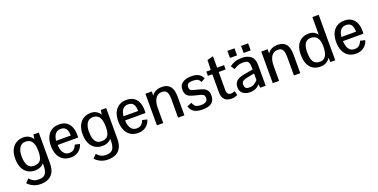

<svg xmlns="http://www.w3.org/2000/svg" viewBox="-20 -1673 5618 2853"><g transform="rotate(-20 2788.5 -246.0)"><path d="M273.4 230Q205.6 230 152.8 203.9Q100.1 177.7 72.3 143.1L126.5 87.4Q149.4 116.2 183.6 136Q217.8 155.8 274.9 154.8Q350.6 154.3 378.2 109.6Q405.8 64.9 405.8 -14.2V-49.8Q381.8 -20.5 345.9 -4.4Q310.1 11.7 263.7 11.7Q195.3 11.7 145.8 -20Q96.2 -51.8 69.6 -111.3Q43 -170.9 43 -253.4Q43 -337.9 71.5 -395Q100.1 -452.1 149.9 -481.4Q199.7 -510.7 263.2 -510.7Q314 -510.7 350.8 -488.5Q387.7 -466.3 410.6 -430.2L420.4 -499.5H505.4V-12.7Q505.4 72.8 476.3 126.2Q447.3 179.7 395.3 204.8Q343.3 230 273.4 230ZM269.5 -59.1Q323.2 -59.1 352.8 -79.8Q382.3 -100.6 394 -140.6Q405.8 -180.7 405.8 -237.3Q405.8 -302.7 394.3 -343Q382.8 -383.3 363.3 -404.3Q343.8 -425.3 319.3 -432.9Q294.9 -440.4 269 -440.4Q210 -440.4 177 -391.4Q144 -342.3 144 -253.4Q145 -156.2 176 -107.7Q207 -59.1 269.5 -59.1Z M831.5 11.7Q752.9 11.7 703.1 -23.7Q653.3 -59.1 629.6 -118.7Q606 -178.2 606 -250Q606 -330.6 632.1 -389.2Q658.2 -447.8 707.8 -479.2Q757.3 -510.7 827.6 -510.7Q897.5 -510.7 942.4 -480.2Q987.3 -449.7 1009 -396.7Q1030.8 -343.8 1030.8 -276.9Q1030.8 -274.9 1030.5 -264.9Q1030.3 -254.9 1030 -244.6Q1029.8 -234.4 1029.3 -230H706.1Q707 -188.5 719 -149.2Q731 -109.9 758.1 -84.7Q785.2 -59.6 830.1 -59.6Q880.9 -59.6 907.5 -86.2Q934.1 -112.8 946.8 -148.4L1022 -131.3Q1010.7 -87.9 983.6 -55.9Q956.5 -23.9 918 -6.1Q879.4 11.7 831.5 11.7ZM706.1 -295.9H937Q937 -366.2 911.6 -403.1Q886.2 -439.9 825.7 -439.9Q792.5 -439.9 769.8 -426Q747.1 -412.1 733.6 -389.9Q720.2 -367.7 713.6 -343Q707 -318.4 706.1 -295.9Z M1338.9 230Q1271 230 1218.3 203.9Q1165.5 177.7 1137.7 143.1L1191.9 87.4Q1214.8 116.2 1249 136Q1283.2 155.8 1340.3 154.8Q1416 154.3 1443.6 109.6Q1471.2 64.9 1471.2 -14.2V-49.8Q1447.3 -20.5 1411.4 -4.4Q1375.5 11.7 1329.1 11.7Q1260.7 11.7 1211.2 -20Q1161.6 -51.8 1135 -111.3Q1108.4 -170.9 1108.4 -253.4Q1108.4 -337.9 1137 -395Q1165.5 -452.1 1215.3 -481.4Q1265.1 -510.7 1328.6 -510.7Q1379.4 -510.7 1416.3 -488.5Q1453.1 -466.3 1476.1 -430.2L1485.8 -499.5H1570.8V-12.7Q1570.8 72.8 1541.7 126.2Q1512.7 179.7 1460.7 204.8Q1408.7 230 1338.9 230ZM1335 -59.1Q1388.7 -59.1 1418.2 -79.8Q1447.8 -100.6 1459.5 -140.6Q1471.2 -180.7 1471.2 -237.3Q1471.2 -302.7 1459.7 -343Q1448.2 -383.3 1428.7 -404.3Q1409.2 -425.3 1384.8 -432.9Q1360.4 -440.4 1334.5 -440.4Q1275.4 -440.4 1242.4 -391.4Q1209.5 -342.3 1209.5 -253.4Q1210.4 -156.2 1241.5 -107.7Q1272.5 -59.1 1335 -59.1Z M1897 11.7Q1818.4 11.7 1768.6 -23.7Q1718.8 -59.1 1695.1 -118.7Q1671.4 -178.2 1671.4 -250Q1671.4 -330.6 1697.5 -389.2Q1723.6 -447.8 1773.2 -479.2Q1822.8 -510.7 1893.1 -510.7Q1962.9 -510.7 2007.8 -480.2Q2052.7 -449.7 2074.5 -396.7Q2096.2 -343.8 2096.2 -276.9Q2096.2 -274.9 2095.9 -264.9Q2095.7 -254.9 2095.5 -244.6Q2095.2 -234.4 2094.7 -230H1771.5Q1772.5 -188.5 1784.4 -149.2Q1796.4 -109.9 1823.5 -84.7Q1850.6 -59.6 1895.5 -59.6Q1946.3 -59.6 1972.9 -86.2Q1999.5 -112.8 2012.2 -148.4L2087.4 -131.3Q2076.2 -87.9 2049.1 -55.9Q2022 -23.9 1983.4 -6.1Q1944.8 11.7 1897 11.7ZM1771.5 -295.9H2002.4Q2002.4 -366.2 1977.1 -403.1Q1951.7 -439.9 1891.1 -439.9Q1857.9 -439.9 1835.2 -426Q1812.5 -412.1 1799.1 -389.9Q1785.6 -367.7 1779.1 -343Q1772.5 -318.4 1771.5 -295.9Z M2191.4 0V-499.5H2291.5V-433.6Q2316.9 -470.7 2356 -490.7Q2395 -510.7 2450.2 -510.7Q2508.8 -510.7 2544.2 -490.7Q2579.6 -470.7 2597.4 -438Q2615.2 -405.3 2620.8 -366.5Q2626.5 -327.6 2626.5 -290V0H2526.4V-292Q2526.4 -365.2 2506.3 -402.8Q2486.3 -440.4 2430.7 -440.4Q2390.6 -440.4 2363.8 -423.3Q2336.9 -406.2 2321.3 -377.7Q2305.7 -349.1 2298.8 -314.2Q2292 -279.3 2291.5 -243.2V0Z M2907.7 11.7Q2863.8 11.7 2824.2 1Q2784.7 -9.8 2755.6 -36.6Q2726.6 -63.5 2713.9 -109.9L2787.1 -139.6Q2799.3 -108.4 2813.7 -90.8Q2828.1 -73.2 2851.8 -66.2Q2875.5 -59.1 2915 -59.1Q2962.4 -59.1 2990 -75.9Q3017.6 -92.8 3017.6 -130.4Q3017.6 -150.9 3013.4 -164.1Q3009.3 -177.2 2995.8 -186.3Q2982.4 -195.3 2955.6 -203.4Q2928.7 -211.4 2883.3 -221.7Q2829.1 -234.4 2794.7 -250Q2760.3 -265.6 2744.1 -293.7Q2728 -321.8 2728 -371.6Q2728 -439.5 2780.5 -475.1Q2833 -510.7 2918.5 -510.7Q2984.9 -510.7 3028.1 -489.5Q3071.3 -468.3 3098.1 -414.1Q3098.1 -414.1 3088.9 -408.9Q3079.6 -403.8 3067.4 -396.7Q3055.2 -389.6 3045.9 -384.3Q3036.6 -378.9 3036.6 -378.9Q3017.1 -414.6 2992.7 -427.5Q2968.3 -440.4 2921.4 -440.4Q2863.3 -440.4 2842.8 -424.3Q2822.3 -408.2 2821.8 -371.1Q2821.3 -346.7 2830.6 -333.5Q2839.8 -320.3 2863.3 -312.5Q2886.7 -304.7 2927.7 -295.4Q2992.2 -281.2 3031 -263.4Q3069.8 -245.6 3087.2 -216.6Q3104.5 -187.5 3104.5 -139.2Q3104.5 -65.9 3059.3 -27.1Q3014.2 11.7 2907.7 11.7Z M3371.1 7.8Q3331.5 7.8 3298.3 -6.6Q3265.1 -21 3245.1 -54.9Q3225.1 -88.9 3225.1 -147V-431.6H3154.8V-499.5H3225.1L3229.5 -654.8L3325.2 -680.2V-499.5H3435.1V-431.6H3325.2V-149.9Q3325.2 -103 3342.5 -84.7Q3359.9 -66.4 3387.2 -66.4Q3400.9 -66.4 3417.2 -70.6Q3433.6 -74.7 3451.2 -82L3467.3 -15.1Q3444.8 -4.4 3419.9 1.7Q3395 7.8 3371.1 7.8Z M3663.6 11.7Q3620.1 11.7 3585 -2.9Q3549.8 -17.6 3529.3 -46.6Q3508.8 -75.7 3508.8 -118.7Q3508.8 -165.5 3527.1 -194.3Q3545.4 -223.1 3578.4 -239.7Q3611.3 -256.3 3656 -265.9Q3700.7 -275.4 3753.9 -283.7L3811.5 -293V-313.5Q3811.5 -358.9 3804.4 -386.5Q3797.4 -414.1 3776.6 -427Q3755.9 -439.9 3714.4 -439.9Q3663.1 -439.9 3628.9 -426Q3594.7 -412.1 3562.5 -390.1Q3562.5 -390.1 3556.6 -399.2Q3550.8 -408.2 3543 -419.9Q3535.2 -431.6 3529.1 -440.4Q3522.9 -449.2 3522.9 -449.2Q3564.5 -479.5 3609.1 -495.1Q3653.8 -510.7 3718.3 -510.7Q3807.1 -510.7 3859.4 -467.8Q3911.6 -424.8 3911.6 -331.5V0H3825.7L3817.4 -59.1Q3792 -24.4 3752.4 -6.3Q3712.9 11.7 3663.6 11.7ZM3677.2 -58.6Q3721.7 -58.6 3753.4 -77.6Q3785.2 -96.7 3811.5 -127V-230L3746.6 -218.3Q3688.5 -207 3656.7 -196.8Q3625 -186.5 3613.3 -170.7Q3601.6 -154.8 3602.1 -127Q3602.5 -95.7 3618.2 -77.1Q3633.8 -58.6 3677.2 -58.6ZM3770 -569.8V-681.2H3881.8V-569.8ZM3554.2 -569.8V-681.2H3666V-569.8Z M4023.4 0V-499.5H4123.5V-433.6Q4148.9 -470.7 4188 -490.7Q4227.1 -510.7 4282.2 -510.7Q4340.8 -510.7 4376.2 -490.7Q4411.6 -470.7 4429.4 -438Q4447.3 -405.3 4452.9 -366.5Q4458.5 -327.6 4458.5 -290V0H4358.4V-292Q4358.4 -365.2 4338.4 -402.8Q4318.4 -440.4 4262.7 -440.4Q4222.7 -440.4 4195.8 -423.3Q4168.9 -406.2 4153.3 -377.7Q4137.7 -349.1 4130.9 -314.2Q4124 -279.3 4123.5 -243.2V0Z M4774.9 11.7Q4706.1 11.7 4657.7 -19.3Q4609.4 -50.3 4584 -109.9Q4558.6 -169.4 4558.6 -254.4Q4558.6 -339.8 4586.4 -397Q4614.3 -454.1 4663.6 -482.4Q4712.9 -510.7 4776.4 -510.7Q4821.8 -510.7 4855.7 -492.9Q4889.6 -475.1 4912.1 -445.3V-721.7H5012.2V-2H4935.1L4930.7 -70.8Q4907.2 -31.7 4867.9 -10Q4828.6 11.7 4774.9 11.7ZM4784.7 -59.1Q4835.4 -57.6 4864.3 -82.5Q4893.1 -107.4 4905 -152.1Q4917 -196.8 4917 -254.9Q4917 -329.6 4896.7 -370.1Q4876.5 -410.6 4845 -425.8Q4813.5 -440.9 4780.3 -439.9Q4718.8 -438 4689.7 -392.3Q4660.6 -346.7 4660.6 -254.9Q4660.6 -156.7 4689.5 -109.1Q4718.3 -61.5 4784.7 -59.1Z M5342.8 11.7Q5264.2 11.7 5214.4 -23.7Q5164.6 -59.1 5140.9 -118.7Q5117.2 -178.2 5117.2 -250Q5117.2 -330.6 5143.3 -389.2Q5169.4 -447.8 5219 -479.2Q5268.6 -510.7 5338.9 -510.7Q5408.7 -510.7 5453.6 -480.2Q5498.5 -449.7 5520.3 -396.7Q5542 -343.8 5542 -276.9Q5542 -274.9 5541.7 -264.9Q5541.5 -254.9 5541.3 -244.6Q5541 -234.4 5540.5 -230H5217.3Q5218.3 -188.5 5230.2 -149.2Q5242.2 -109.9 5269.3 -84.7Q5296.4 -59.6 5341.3 -59.6Q5392.1 -59.6 5418.7 -86.2Q5445.3 -112.8 5458 -148.4L5533.2 -131.3Q5522 -87.9 5494.9 -55.9Q5467.8 -23.9 5429.2 -6.1Q5390.6 11.7 5342.8 11.7ZM5217.3 -295.9H5448.2Q5448.2 -366.2 5422.9 -403.1Q5397.5 -439.9 5336.9 -439.9Q5303.7 -439.9 5281 -426Q5258.3 -412.1 5244.9 -389.9Q5231.4 -367.7 5224.9 -343Q5218.3 -318.4 5217.3 -295.9Z"/></g></svg>

Font: Pontano Sans SemiBold
Style: Regular
Weight: 600
Designer: Vernon Adams
Foundry: Vernon Adams
Version: Version 2.001